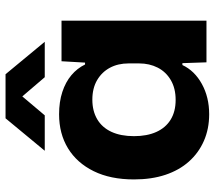

<svg xmlns="http://www.w3.org/2000/svg" viewBox="-62 -722 793 710"><g transform="rotate(-90 335.0 -366.5)"><path d="M268 10Q214 10 169.5 -9.5Q125 -29 93 -65Q61 -101 44 -152Q27 -203 27 -268Q27 -355 57.5 -417Q88 -479 142 -512Q196 -545 268 -545Q314 -545 350.5 -533Q387 -521 412.5 -499.5Q438 -478 452 -449H459L464 -536H614V0H460L457 -89H450Q429 -44 380 -17Q331 10 268 10ZM321 -114Q364 -114 394.5 -132Q425 -150 440.5 -180.5Q456 -211 456 -249V-288Q456 -327 440 -357Q424 -387 394 -404.5Q364 -422 322 -422Q280 -422 249.5 -404Q219 -386 203 -351.5Q187 -317 187 -268Q187 -220 202.5 -185.5Q218 -151 248 -132.5Q278 -114 321 -114ZM133 -598 253 -743H416L536 -598H405L334 -681L264 -598Z"/></g></svg>

Font: Mona Sans SemiExpanded
Style: Bold
Weight: 700
Width: 6
Designer: Deni Anggara
Foundry: GitHub
Version: Version 2.000